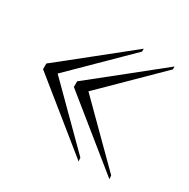

<svg xmlns="http://www.w3.org/2000/svg" viewBox="-105 -559 606 614"><g transform="rotate(30 198.0 -252.5)"><path d="M126 -243.7V-264.6Q187.5 -313.5 249.3 -363Q311 -412.6 372.1 -461.4V-450.7L173.3 -254.9L370.6 -58.6L372.1 -44.9ZM12.2 -243.7V-264.6Q73.7 -313.5 135.5 -363Q197.3 -412.6 258.3 -461.4V-450.7L59.6 -254.9L256.8 -58.6L258.3 -44.9Z"/></g></svg>

Font: Tartlers End
Style: Regular
Weight: 200
Designer: Peter Wiegel
Foundry: Peter Wiegel
Version: Version 1.000 2013 initial release